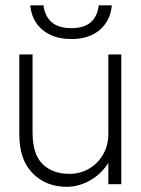

<svg xmlns="http://www.w3.org/2000/svg" viewBox="-20 -710 542 740"><path d="M411 -689.5H360.5Q355.5 -647 329.8 -624.2Q304 -601.5 255 -601.5Q206 -601.5 179.5 -624.2Q153 -647 147.5 -689.5H96.5Q100 -650.5 120 -621.2Q140 -592 174.2 -575.8Q208.5 -559.5 255 -559.5Q324 -559.5 365 -595.2Q406 -631 411 -689.5ZM105.5 -200V-500H54.5V-190.5Q54.5 -94 106 -42Q157.5 10 237.5 10Q282.5 10 326 -14Q369.5 -38 397.8 -82.5Q426 -127 426 -188.5L397.5 -194.5Q397.5 -149.5 377.5 -114.8Q357.5 -80 323.5 -60Q289.5 -40 247 -40Q182.5 -40 144 -77.8Q105.5 -115.5 105.5 -200ZM447.5 0V-500H397.5V0Z"/></svg>

Font: Overused Grotesk Light
Style: Regular
Weight: 300
Designer: RandomMaerks
Version: Version 0.005